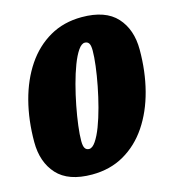

<svg xmlns="http://www.w3.org/2000/svg" viewBox="-116 -865 880 980"><g transform="rotate(-15 324.5 -375.0)"><path d="M240 -159.5Q240 -132 247.5 -121Q255 -110 269 -110Q286.5 -110 304.2 -136Q322 -162 338.5 -205.2Q355 -248.5 369 -301.2Q383 -354 393.5 -408Q404 -462 410 -510Q416 -558 416 -590.5Q416 -618.5 408.8 -629.2Q401.5 -640 387 -640Q369.5 -640 351.8 -614Q334 -588 317.5 -544.8Q301 -501.5 287 -448.8Q273 -396 262.5 -342Q252 -288 246 -240.2Q240 -192.5 240 -159.5ZM250.5 20Q125.5 20 66.2 -45Q7 -110 7 -216.5Q7 -332 33.2 -432.5Q59.5 -533 110.5 -608.8Q161.5 -684.5 235.8 -727.2Q310 -770 405.5 -770Q530.5 -770 589.8 -705Q649 -640 649 -533.5Q649 -418 622.8 -317.5Q596.5 -217 545.5 -141.2Q494.5 -65.5 420.2 -22.8Q346 20 250.5 20Z"/></g></svg>

Font: Besley* Condensed Fatface
Style: Italic
Weight: 900
Width: 3
Italic angle: -13°
Designer: Owen Earl
Foundry: indestructible type*
Version: Version 3.000; ttfautohint (v1.8.3)